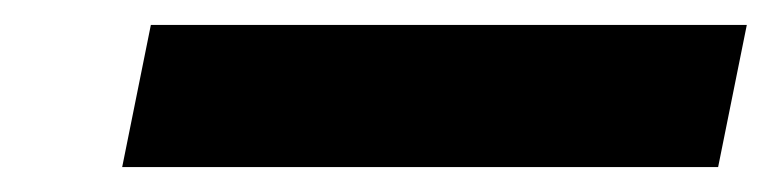

<svg xmlns="http://www.w3.org/2000/svg" viewBox="-20 -388 619 154"><path d="M78 -254H556L579 -368H101Z"/></svg>

Font: Charger EcoBold
Style: Obl
Weight: 1000
Designer: Jasper
Foundry: Cannot Into Space Fonts
Version: Version 1.1